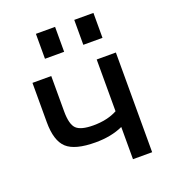

<svg xmlns="http://www.w3.org/2000/svg" viewBox="-135 -841 839 941"><g transform="rotate(-20 284.5 -370.0)"><path d="M360 -610V-740H460V-610ZM160 -610V-740H260V-610ZM397 -168Q336 -140 254 -140Q147 -140 104.5 -179Q62 -218 62 -315V-520H160V-336Q160 -268 183.5 -245Q207 -222 272 -222Q345 -222 397 -250V-520H497V0H397Z"/></g></svg>

Font: M PLUS 1p Medium
Style: Regular
Weight: 500
Version: Version 1.062